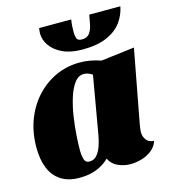

<svg xmlns="http://www.w3.org/2000/svg" viewBox="-113 -837 842 948"><g transform="rotate(-15 308.0 -363.0)"><path d="M178 20Q120 20 82.5 -4.5Q45 -29 27 -73.5Q9 -118 9 -179Q9 -255 33 -319Q57 -383 100.5 -430.5Q144 -478 201 -504Q258 -530 324 -530Q377 -530 431 -511L602 -532L532 -160Q531 -152 529 -140Q527 -128 527 -118Q527 -98 539 -80.5Q551 -63 579 -61Q570 -33 547 -15Q524 3 495 11.5Q466 20 438 20Q404 20 373.5 6Q343 -8 330 -37Q304 -11 266 4.5Q228 20 178 20ZM245 -45Q269 -45 284.5 -64Q300 -83 308.5 -110Q317 -137 321 -161L372 -455Q360 -463 349 -466.5Q338 -470 329 -470Q301 -470 281 -443.5Q261 -417 247.5 -374Q234 -331 226.5 -282Q219 -233 216 -187Q213 -141 213 -109Q213 -87 218.5 -66Q224 -45 245 -45ZM355 -588Q295 -588 254.5 -607Q214 -626 193 -656Q172 -686 172 -719Q172 -731 175 -746H339Q336 -732 335 -713.5Q334 -695 334 -681Q334 -665 338.5 -651Q343 -637 365 -637Q392 -637 404.5 -654.5Q417 -672 422 -697.5Q427 -723 431 -746H590Q582 -703 555.5 -667Q529 -631 480 -609.5Q431 -588 355 -588Z"/></g></svg>

Font: Sansita Swashed Light Black
Style: Regular
Weight: 900
Version: Version 1.003